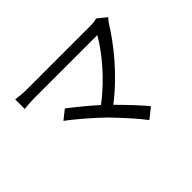

<svg xmlns="http://www.w3.org/2000/svg" viewBox="-140 -960 1280 1280"><g transform="rotate(-45 500.0 -320.0)"><path d="M458 -159C521 -94 601 -6 638 45L711 -13C671 -62 600 -137 540 -197C705 -323 832 -486 904 -603C910 -612 919 -623 929 -634L866 -685C852 -680 829 -677 801 -677C701 -677 256 -677 205 -677C170 -677 131 -681 103 -685V-595C123 -597 166 -601 205 -601C263 -601 704 -601 793 -601C743 -511 628 -364 481 -254C413 -315 331 -381 294 -408L229 -356C282 -319 398 -219 458 -159Z"/></g></svg>

Font: Noto Sans KR
Style: Regular
Weight: 400
Designer: Ryoko NISHIZUKA 西塚涼子 (kana, bopomofo & ideographs); Paul D. Hunt (Latin, Greek & Cyrillic); Sandoll Communications 산돌커뮤니
Foundry: Adobe
Version: Version 2.004;hotconv 1.0.118;makeotfexe 2.5.65603